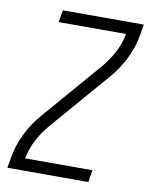

<svg xmlns="http://www.w3.org/2000/svg" viewBox="-83 -796 666 857"><g transform="rotate(10 250.0 -367.5)"><path d="M10 0 18 -46Q27 -102 53 -155.5Q79 -209 118 -254L345 -517Q345 -517 345 -517Q345 -517 346 -517V-518Q377 -554 398.5 -595Q420 -636 428 -680H123L132 -735H499L491 -689Q482 -633 456 -579.5Q430 -526 391 -481L164 -218Q164 -218 164 -218Q164 -218 163 -218V-217Q132 -181 110.5 -140Q89 -99 81 -55H386L377 0Z"/></g></svg>

Font: Iosevka Curly Light Oblique
Style: Regular
Weight: 300
Italic angle: -9°
Monospace: yes
Designer: Belleve Invis
Foundry: Belleve Invis
Version: Version 11.1.0; ttfautohint (v1.8.3)